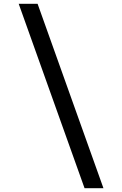

<svg xmlns="http://www.w3.org/2000/svg" viewBox="-20 -843 640 1006"><path d="M423 143 78 -823H177L522 143Z"/></svg>

Font: Iosevka Aile Medium
Style: Regular
Weight: 500
Designer: Belleve Invis
Foundry: Belleve Invis
Version: Version 27.3.5; ttfautohint (v1.8.4)